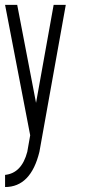

<svg xmlns="http://www.w3.org/2000/svg" viewBox="-35 -752 357 772"><path d="M86.4 -208 -14.6 -732.4H34.2L109.9 -338.4L180.7 -732.4H229.5L123.5 -141.6Q88.9 0 -14.6 0V-48.8Q52.2 -55.7 74.7 -141.6Z"/></svg>

Font: Daray
Style: Regular
Weight: 400
Designer: Maxim Raikov
Foundry: Maxim Raikov
Version: Version 1.00 May 24, 2021, initial release